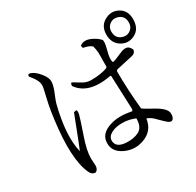

<svg xmlns="http://www.w3.org/2000/svg" viewBox="-178 -976 1276 1251"><g transform="rotate(-30 460.0 -351.0)"><path d="M909 -670Q909 -595 852 -569Q803 -546 756 -574Q707 -604 707 -668Q707 -738 765 -765Q814 -789 861 -762Q909 -735 909 -670ZM874 -665Q874 -714 832 -729Q794 -742 765 -717Q746 -700 745 -673Q744 -620 787 -605Q825 -591 854 -617Q874 -635 874 -665ZM660 -66Q648 21 567 50Q496 76 428 45Q361 14 358 -46Q354 -124 445 -151Q480 -162 519 -162Q555 -162 605 -153L610 -165L600 -419L596 -424Q418 -390 347 -490Q345 -510 356 -513Q414 -478 422 -474Q449 -462 473 -462Q546 -462 596 -480L603 -487L604 -591Q602 -621 595 -645Q576 -663 532 -671Q528 -677 528 -690Q567 -721 631 -682Q655 -668 670 -650Q676 -632 660 -574Q644 -517 655 -493Q671 -494 721 -517Q771 -541 794 -522Q804 -513 811 -498Q810 -475 787 -467L781 -465L655 -437L648 -428Q648 -284 663 -140Q674 -130 738 -95Q809 -56 815 -20Q818 17 800 29Q790 35 775 26Q759 16 722 -22Q690 -57 660 -66ZM604 -99Q558 -119 508 -119Q457 -119 425 -101Q393 -84 392 -53Q393 0 467 5Q524 9 564 -12Q604 -33 604 -99ZM198 74Q172 74 159 47Q100 -76 137 -358Q144 -415 154 -466L178 -572Q180 -582 180 -592Q182 -626 144 -672L134 -684Q132 -705 153 -699Q185 -689 218 -647Q245 -613 245 -584Q245 -554 218 -491Q205 -460 200 -442Q146 -227 178 -98Q191 -126 247 -273Q261 -310 272 -337L291 -341Q300 -332 292 -303Q287 -282 248 -168Q217 -79 217 -20L220 36Q218 65 198 74Z"/></g></svg>

Font: cwTeXKai
Style: Medium
Weight: 500
Version: Version 1.17